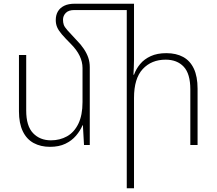

<svg xmlns="http://www.w3.org/2000/svg" viewBox="-20 -780 1166 1033"><path d="M463 -418V0H432L426 -106H424Q412 -77 389 -50Q366 -23 331.5 -6.5Q297 10 249 10Q199 10 161 -10.5Q123 -31 102.5 -74Q82 -117 82 -181V-484H121V-185Q121 -102 158 -63.5Q195 -25 254 -25Q302 -25 340.5 -46.5Q379 -68 401.5 -114Q424 -160 424 -231V-414Q424 -447 408.5 -479.5Q393 -512 360 -545Q330 -575 312.5 -595.5Q295 -616 287.5 -633.5Q280 -651 280 -672Q280 -699 291.5 -718.5Q303 -738 325.5 -749Q348 -760 382 -760H678V-726H380Q349 -726 334 -710.5Q319 -695 319 -674Q319 -659 323 -647Q327 -635 342.5 -617.5Q358 -600 391 -565Q415 -541 431 -517Q447 -493 455 -469.5Q463 -446 463 -418ZM701 -760V-459Q701 -437 700 -418.5Q699 -400 698 -378H701Q712 -409 734 -435.5Q756 -462 791 -478Q826 -494 875 -494Q928 -494 965.5 -473.5Q1003 -453 1023 -410.5Q1043 -368 1043 -303V0H1004V-299Q1004 -383 968.5 -421Q933 -459 871 -459Q795 -459 748 -408.5Q701 -358 701 -253V233H662V-760Z"/></svg>

Font: Noto Sans Armenian ExtraLight
Style: Regular
Weight: 250
Designer: Monotype Design Team
Foundry: Monotype Imaging Inc.
Version: Version 2.007